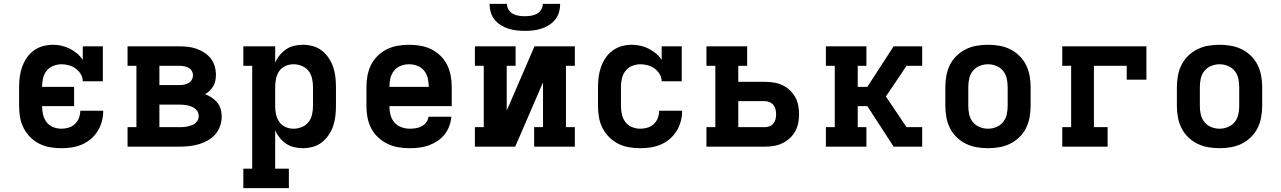

<svg xmlns="http://www.w3.org/2000/svg" viewBox="-20 -760 6640 995"><path d="M298 8Q268 8 239 3Q210 -2 184 -15Q158 -28 137 -49Q116 -70 102.5 -96.5Q89 -123 84 -152Q79 -181 79 -210V-310Q79 -336 82.5 -362.5Q86 -389 95 -414Q104 -439 119 -461Q134 -483 155.5 -498.5Q177 -514 202.5 -521Q228 -528 254 -528Q277 -528 299 -523Q321 -518 341 -508Q361 -498 378.5 -483.5Q396 -469 409 -450V-520H513V-339H409Q409 -359 398.5 -376Q388 -393 372.5 -404.5Q357 -416 337.5 -421.5Q318 -427 299 -427Q277 -427 256 -418.5Q235 -410 221.5 -393Q208 -376 203 -354Q198 -332 198 -310H364V-210H198Q198 -188 203 -166.5Q208 -145 221 -127.5Q234 -110 255 -101.5Q276 -93 298 -93Q317 -93 335.5 -98.5Q354 -104 368 -117Q382 -130 389 -148.5Q396 -167 396 -186H515Q515 -158 508 -131.5Q501 -105 486.5 -81.5Q472 -58 451 -40Q430 -22 404.5 -11Q379 0 352 4Q325 8 298 8Z M641 0V-101H687V-419H641V-520H908Q931 -520 953.5 -517.5Q976 -515 997.5 -507.5Q1019 -500 1038.5 -487.5Q1058 -475 1072 -457Q1086 -439 1092.5 -417Q1099 -395 1099 -372Q1099 -357 1096 -342Q1093 -327 1085.5 -314Q1078 -301 1067 -290.5Q1056 -280 1043 -272Q1061 -265 1077 -254.5Q1093 -244 1105.5 -229Q1118 -214 1123.5 -195Q1129 -176 1129 -156Q1129 -131 1120.5 -106.5Q1112 -82 1095 -63Q1078 -44 1055.5 -31.5Q1033 -19 1008.5 -12Q984 -5 958.5 -2.5Q933 0 908 0ZM806 -319H908Q920 -319 932.5 -321Q945 -323 956 -329Q967 -335 973.5 -346Q980 -357 980 -370Q980 -382 973.5 -393Q967 -404 956 -409.5Q945 -415 932.5 -417Q920 -419 908 -419H806ZM806 -101H908Q919 -101 930 -101.5Q941 -102 951.5 -104.5Q962 -107 972.5 -110.5Q983 -114 991.5 -121Q1000 -128 1005 -138Q1010 -148 1010 -158Q1010 -169 1005 -179.5Q1000 -190 991.5 -196.5Q983 -203 972.5 -207.5Q962 -212 951.5 -214Q941 -216 930 -217Q919 -218 908 -218H806Z M1241 215V114H1287V-419H1241V-520H1406V-435Q1415 -456 1429.5 -474Q1444 -492 1462.5 -504.5Q1481 -517 1503.5 -522.5Q1526 -528 1549 -528Q1575 -528 1601 -521Q1627 -514 1647.5 -498Q1668 -482 1683 -460Q1698 -438 1706.5 -413Q1715 -388 1718 -362Q1721 -336 1721 -310V-210Q1721 -184 1718 -158Q1715 -132 1706.5 -107Q1698 -82 1683 -60Q1668 -38 1647.5 -22Q1627 -6 1601 1Q1575 8 1549 8Q1526 8 1503.5 2.5Q1481 -3 1462.5 -15.5Q1444 -28 1429.5 -46Q1415 -64 1406 -85V114H1477V215ZM1501 -93Q1523 -93 1544 -101.5Q1565 -110 1578.5 -127Q1592 -144 1597 -166Q1602 -188 1602 -210V-310Q1602 -332 1597 -354Q1592 -376 1578.5 -393Q1565 -410 1544 -418.5Q1523 -427 1501 -427Q1479 -427 1459 -418Q1439 -409 1427 -391.5Q1415 -374 1410.5 -352.5Q1406 -331 1406 -310V-210Q1406 -189 1410.5 -167.5Q1415 -146 1427 -128.5Q1439 -111 1459 -102Q1479 -93 1501 -93Z M2103 8Q2073 8 2043.5 3Q2014 -2 1987.5 -15Q1961 -28 1939 -48.5Q1917 -69 1903.5 -95.5Q1890 -122 1884.5 -151Q1879 -180 1879 -210V-310Q1879 -339 1884.5 -368.5Q1890 -398 1903 -424Q1916 -450 1937.5 -471Q1959 -492 1985.5 -505Q2012 -518 2041.5 -523Q2071 -528 2100 -528Q2129 -528 2158.5 -523Q2188 -518 2214.5 -505Q2241 -492 2262.5 -471Q2284 -450 2297 -424Q2310 -398 2315.5 -368.5Q2321 -339 2321 -310V-210H1998Q1998 -187 2003.5 -165Q2009 -143 2023.5 -126Q2038 -109 2059.5 -101Q2081 -93 2103 -93Q2119 -93 2135 -95.5Q2151 -98 2165 -105.5Q2179 -113 2189 -126Q2199 -139 2200 -155H2319Q2317 -130 2308 -106Q2299 -82 2283.5 -62.5Q2268 -43 2246.5 -29Q2225 -15 2201.5 -6.5Q2178 2 2153 5Q2128 8 2103 8ZM2202 -310Q2202 -332 2197 -354Q2192 -376 2178 -393.5Q2164 -411 2143 -419Q2122 -427 2100 -427Q2078 -427 2057 -419Q2036 -411 2022 -393.5Q2008 -376 2003 -354Q1998 -332 1998 -310Z M2441 0V-101H2487V-419H2441V-520H2652V-419H2606V-187L2750 -520H2959V-419H2913V-101H2959V0H2748V-101H2794V-333L2650 0ZM2700 -600Q2678 -600 2656.5 -602.5Q2635 -605 2614.5 -611.5Q2594 -618 2575 -630Q2556 -642 2542.5 -659Q2529 -676 2523 -697Q2517 -718 2517 -740H2607Q2607 -724 2615.5 -710Q2624 -696 2638 -688.5Q2652 -681 2668 -678.5Q2684 -676 2700 -676Q2716 -676 2732 -678.5Q2748 -681 2762 -688.5Q2776 -696 2784.5 -710Q2793 -724 2793 -740H2883Q2883 -718 2877 -697Q2871 -676 2857.5 -659Q2844 -642 2825 -630Q2806 -618 2785.5 -611.5Q2765 -605 2743.5 -602.5Q2722 -600 2700 -600Z M3298 8Q3268 8 3239 3Q3210 -2 3184 -15Q3158 -28 3137 -49Q3116 -70 3102.5 -96.5Q3089 -123 3084 -152Q3079 -181 3079 -210V-310Q3079 -336 3082.5 -362.5Q3086 -389 3095 -414Q3104 -439 3119 -461Q3134 -483 3155.5 -498.5Q3177 -514 3202.5 -521Q3228 -528 3254 -528Q3277 -528 3299 -523Q3321 -518 3341 -508Q3361 -498 3378.5 -483.5Q3396 -469 3409 -450V-520H3513V-339H3409Q3409 -359 3398.5 -376Q3388 -393 3372.5 -404.5Q3357 -416 3337.5 -421.5Q3318 -427 3299 -427Q3277 -427 3256 -418.5Q3235 -410 3221.5 -392.5Q3208 -375 3203 -353.5Q3198 -332 3198 -310V-210Q3198 -188 3203 -166.5Q3208 -145 3221 -127.5Q3234 -110 3255 -101.5Q3276 -93 3298 -93Q3317 -93 3335.5 -98.5Q3354 -104 3368 -117Q3382 -130 3389 -148.5Q3396 -167 3396 -186H3515Q3515 -158 3508 -131.5Q3501 -105 3486.5 -81.5Q3472 -58 3451 -40Q3430 -22 3404.5 -11Q3379 0 3352 4Q3325 8 3298 8Z M3641 0V-101H3687V-419H3641V-520H3852V-419H3806V-336H3943Q3966 -336 3989 -332.5Q4012 -329 4033 -319.5Q4054 -310 4071.5 -294Q4089 -278 4100.5 -258Q4112 -238 4116.5 -214.5Q4121 -191 4121 -168Q4121 -145 4116.5 -122Q4112 -99 4100.5 -78.5Q4089 -58 4071.5 -42.5Q4054 -27 4033 -17Q4012 -7 3989 -3.5Q3966 0 3943 0ZM3806 -101H3943Q3955 -101 3967.5 -105.5Q3980 -110 3988 -120Q3996 -130 3999 -142.5Q4002 -155 4002 -168Q4002 -181 3999 -193.5Q3996 -206 3988 -216Q3980 -226 3967.5 -231Q3955 -236 3943 -236H3806Z M4260 0V-101H4306V-419H4260V-520H4470V-419H4425V-310H4475L4611 -520H4759V-419H4678L4571 -260L4678 -101H4759V0H4611L4475 -210H4425V-101H4470V0Z M5100 8Q5071 8 5041.5 3Q5012 -2 4985.5 -15Q4959 -28 4937.5 -49Q4916 -70 4903 -96Q4890 -122 4884.5 -151.5Q4879 -181 4879 -210V-310Q4879 -339 4884.5 -368.5Q4890 -398 4903 -424Q4916 -450 4937.5 -471Q4959 -492 4985.5 -505Q5012 -518 5041.5 -523Q5071 -528 5100 -528Q5129 -528 5158.5 -523Q5188 -518 5214.5 -505Q5241 -492 5262.5 -471Q5284 -450 5297 -424Q5310 -398 5315.5 -368.5Q5321 -339 5321 -310V-210Q5321 -181 5315.5 -151.5Q5310 -122 5297 -96Q5284 -70 5262.5 -49Q5241 -28 5214.5 -15Q5188 -2 5158.5 3Q5129 8 5100 8ZM5100 -93Q5122 -93 5143 -101.5Q5164 -110 5178 -127Q5192 -144 5197 -166Q5202 -188 5202 -210V-310Q5202 -332 5197 -354Q5192 -376 5178 -393Q5164 -410 5143 -418.5Q5122 -427 5100 -427Q5078 -427 5057 -418.5Q5036 -410 5022 -393Q5008 -376 5003 -354Q4998 -332 4998 -310V-210Q4998 -188 5003 -166Q5008 -144 5022 -127Q5036 -110 5057 -101.5Q5078 -93 5100 -93Z M5485 0V-101H5531V-419H5485V-520H5921V-347H5819V-419H5649V-101H5720V0Z M6300 8Q6271 8 6241.5 3Q6212 -2 6185.5 -15Q6159 -28 6137.5 -49Q6116 -70 6103 -96Q6090 -122 6084.5 -151.5Q6079 -181 6079 -210V-310Q6079 -339 6084.5 -368.5Q6090 -398 6103 -424Q6116 -450 6137.5 -471Q6159 -492 6185.5 -505Q6212 -518 6241.5 -523Q6271 -528 6300 -528Q6329 -528 6358.5 -523Q6388 -518 6414.5 -505Q6441 -492 6462.5 -471Q6484 -450 6497 -424Q6510 -398 6515.5 -368.5Q6521 -339 6521 -310V-210Q6521 -181 6515.5 -151.5Q6510 -122 6497 -96Q6484 -70 6462.5 -49Q6441 -28 6414.5 -15Q6388 -2 6358.5 3Q6329 8 6300 8ZM6300 -93Q6322 -93 6343 -101.5Q6364 -110 6378 -127Q6392 -144 6397 -166Q6402 -188 6402 -210V-310Q6402 -332 6397 -354Q6392 -376 6378 -393Q6364 -410 6343 -418.5Q6322 -427 6300 -427Q6278 -427 6257 -418.5Q6236 -410 6222 -393Q6208 -376 6203 -354Q6198 -332 6198 -310V-210Q6198 -188 6203 -166Q6208 -144 6222 -127Q6236 -110 6257 -101.5Q6278 -93 6300 -93Z"/></svg>

Font: Iosevka Etoile
Style: Bold
Weight: 700
Designer: Belleve Invis
Foundry: Belleve Invis
Version: Version 28.1.0; ttfautohint (v1.8.4)